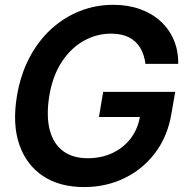

<svg xmlns="http://www.w3.org/2000/svg" viewBox="-20 -757 757 787"><path d="M324.7 9.8Q224.1 9.8 156 -35.6Q87.9 -81.1 59.1 -164.6Q30.3 -248 49.3 -362.8Q64 -450.7 100.3 -520Q136.7 -589.4 189.9 -637.9Q243.2 -686.5 308.1 -711.9Q373 -737.3 443.8 -737.3Q504.4 -737.3 553.7 -719.7Q603 -702.1 638.4 -669.7Q673.8 -637.2 692.6 -592.8Q711.4 -548.3 710.4 -495.1H576.2Q571.3 -533.7 554.4 -561.5Q537.6 -589.4 508.1 -604.2Q478.5 -619.1 434.6 -619.1Q376 -619.1 323.2 -589.6Q270.5 -560.1 233.2 -503.2Q195.8 -446.3 182.1 -364.3Q168.9 -281.7 183.8 -224.6Q198.7 -167.5 238.5 -137.9Q278.3 -108.4 339.4 -108.4Q395 -108.4 440.7 -129.6Q486.3 -150.9 516.1 -190.2Q545.9 -229.5 554.2 -282.2L583.5 -277.3H385.7L402.8 -380.4H698.2L683.1 -293.5Q668 -199.7 616.9 -131.6Q565.9 -63.5 490.2 -26.9Q414.6 9.8 324.7 9.8Z"/></svg>

Font: Inter Tight SemiBold
Style: Italic
Weight: 600
Italic angle: -9.39999°
Designer: Rasmus Andersson
Foundry: rsms
Version: Version 3.004